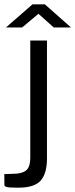

<svg xmlns="http://www.w3.org/2000/svg" viewBox="-45 -705 350 891"><path d="M173 30.5Q173 99.5 144 132.8Q115 166 40 166Q-3 166 -13.8 162.8Q-24.5 159.5 -24.5 155L-25 103L29.5 101Q65 98.5 80.2 82Q95.5 65.5 95.5 26.5V-517H173ZM204.5 -577.5 133.5 -641 57.5 -577.5H-17.5L106 -685H163L284.5 -577.5Z"/></svg>

Font: Public Sans Thin Light
Style: Regular
Weight: 300
Version: Version 1.007